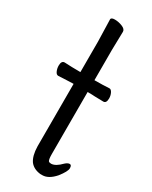

<svg xmlns="http://www.w3.org/2000/svg" viewBox="-192 -751 646 817"><g transform="rotate(30 131.5 -343.0)"><path d="M166 21Q132 17 115 -5Q98 -29 97 -75V-382H91L65 -381L24 -379H23Q14 -379 8.5 -391.5Q3 -404 3 -418Q3 -442 19 -442Q55 -440 91 -440H97V-590L94 -697Q94 -707 112.5 -707Q131 -707 149.5 -699.5Q168 -692 168 -679L166 -590V-440H168Q210 -440 238 -442H239Q247 -442 253 -430Q259 -418 259 -404Q259 -380 244 -380L201 -381Q190 -382 168 -382H166V-78Q166 -51 171 -44Q175 -40 183 -40H185Q206 -41 232 -68Q244 -79 253.5 -79Q263 -79 263 -63Q263 -47 236 -13Q206 21 176 21Z"/></g></svg>

Font: LXGW Bright TC
Style: Regular
Weight: 400
Designer: Christian Thalmann (Catharsis Fonts)
Foundry: LXGW / Christian Thalmann (Catharsis Fonts) / Fontworks Inc.
Version: Version 5.501